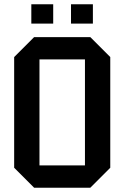

<svg xmlns="http://www.w3.org/2000/svg" viewBox="-20 -874 580 895"><path d="M46 -92V-608L139 -701H401L494 -608V-92L401 1H139ZM164 -597V-103H376V-597ZM126 -764V-854H228V-764ZM311 -764V-854H413V-764Z"/></svg>

Font: Tektur SemiCondensed Medium
Style: Regular
Weight: 500
Width: 4
Designer: Adam Jagosz
Foundry: Adam Jagosz
Version: Version 1.005;gftools[0.9.30]